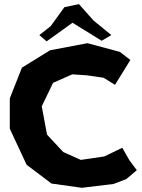

<svg xmlns="http://www.w3.org/2000/svg" viewBox="-20 -895 685 927"><path d="M169.9 -725.6 205.1 -695.3 330.1 -785.2 470.7 -698.2 517.6 -725.6 431.6 -795.9 361.3 -875 291 -860.4 224.6 -768.6ZM609.4 -605.5 558.6 -644.5 402.3 -686.5 221.7 -652.3 85.9 -568.4 27.3 -419.9V-273.4L108.4 -99.6L228.5 -8.8L375 11.7L528.3 -6.8L589.8 -30.3L640.6 -73.2L605.5 -120.1L570.3 -181.6L483.4 -139.6L370.1 -123L285.2 -161.1L207 -245.1L181.6 -381.8L236.3 -495.1L329.1 -536.1L400.4 -531.2L480.5 -519.5L535.2 -485.4L578.1 -554.7Z"/></svg>

Font: MaokenAssortedSans-TC
Style: Regular
Weight: 500
Version: Version 0.83